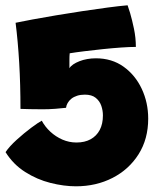

<svg xmlns="http://www.w3.org/2000/svg" viewBox="-22 -686 610 708"><path d="M-1.5 -125Q12.5 -146 39.5 -170.5Q66.5 -195 93 -214.8Q119.5 -234.5 132 -241Q144 -218.5 163.8 -200.2Q183.5 -182 208.2 -171.2Q233 -160.5 260 -160.5Q290.5 -160.5 312.2 -172.5Q334 -184.5 345.8 -206.8Q357.5 -229 357.5 -260.5Q357.5 -278.5 351.5 -296Q345.5 -313.5 331 -325.2Q316.5 -337 291 -337Q275 -337 262.5 -333Q250 -329 241.2 -322Q232.5 -315 227.5 -306.2Q222.5 -297.5 221.5 -288.5Q206 -286.5 182.2 -284.8Q158.5 -283 135.5 -283Q115 -283 89.2 -283.5Q63.5 -284 53.5 -284.5Q53.5 -374 48.8 -454.5Q44 -535 35.5 -602Q58.5 -607 97.8 -614.2Q137 -621.5 185 -629.5Q233 -637.5 282.2 -645Q331.5 -652.5 375 -658.2Q418.5 -664 448.5 -666.5Q450.5 -662 457.8 -637.8Q465 -613.5 472 -580Q479 -546.5 479 -513Q457.5 -513 425 -510.8Q392.5 -508.5 356.8 -504.8Q321 -501 288.5 -497Q256 -493 235 -489.5Q234.5 -484 234.2 -477.8Q234 -471.5 234 -464.8Q234 -458 234 -450.5Q234 -443 234 -434.5Q238.5 -442 248 -448.5Q257.5 -455 270.8 -460.2Q284 -465.5 299.5 -468.2Q315 -471 331.5 -471Q390.5 -471 433.8 -440Q477 -409 500.8 -358.2Q524.5 -307.5 524.5 -248.5Q524.5 -173.5 489 -117.2Q453.5 -61 393 -30Q332.5 1 258 1Q213.5 1 164 -11.5Q114.5 -24 70.8 -51.8Q27 -79.5 -1.5 -125Z"/></svg>

Font: Grandstander Thin Black
Style: Regular
Weight: 900
Version: Version 1.200